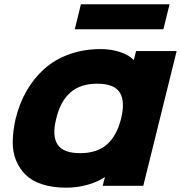

<svg xmlns="http://www.w3.org/2000/svg" viewBox="-20 -869 847 899"><path d="M546.9 -313Q566.9 -394.5 540.8 -435.8Q514.6 -477.1 435.1 -477.1Q356 -477.1 309.1 -435.5Q262.2 -394 243.2 -313Q223.1 -233.4 249.3 -192.6Q275.4 -151.9 355 -151.9Q434.6 -151.9 480.7 -192.6Q526.9 -233.4 546.9 -313ZM807.1 -629.9 650.9 1H460.9L471.2 -39.1H469.2Q438 -17.1 389.6 -3.7Q341.3 9.8 290 9.8Q226.6 9.8 178.2 -5.9Q129.9 -21.5 100.3 -50.3Q70.8 -79.1 54.7 -119.1Q38.6 -159.2 39.6 -208Q40.5 -256.8 53.2 -313Q70.8 -384.8 104.5 -443.6Q138.2 -502.4 187.3 -546.4Q236.3 -590.3 304 -614.7Q371.6 -639.2 451.2 -639.2Q501 -639.2 543 -625Q585 -610.8 605 -588.9H606.9L617.2 -629.9ZM773.9 -849.1 745.1 -731.9H330.1L358.9 -849.1Z"/></svg>

Font: Sinkin Sans 800 Black Italic
Style: Regular
Weight: 900
Italic angle: -112°
Designer: Keith Bates
Foundry: K-Type
Version: Sinkin Sans (version 1.0)  by Keith Bates   •   © 2014   www